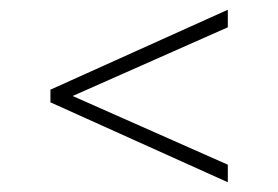

<svg xmlns="http://www.w3.org/2000/svg" viewBox="-20 -577 571 394"><path d="M447.5 -203 83.5 -367V-393L447.5 -557V-521L115.5 -374V-386L447.5 -239Z"/></svg>

Font: Encode Sans SC Thin
Style: Regular
Weight: 250
Designer: Multiple Designers
Foundry: Impallari Type
Version: Version 3.002